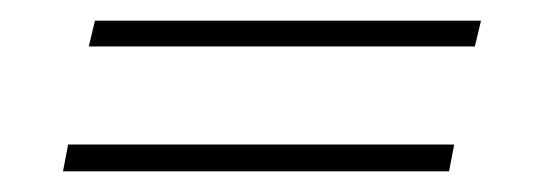

<svg xmlns="http://www.w3.org/2000/svg" viewBox="-20 -341 534 186"><path d="M66 -296 72 -321H446L440 -296ZM41 -175 46 -201H420L415 -175Z"/></svg>

Font: Kanit Thin
Style: Italic
Weight: 250
Italic angle: -12°
Designer: Katatrad Team
Foundry: CadsonDemak
Version: Version 2.000; ttfautohint (v1.8.3)